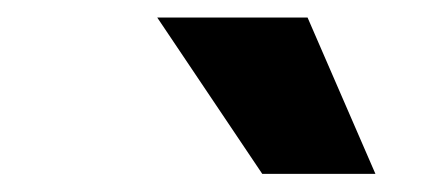

<svg xmlns="http://www.w3.org/2000/svg" viewBox="-20 -802 502 217"><path d="M276.4 -605.5 157.7 -782.2H327.6L404.3 -605.5Z"/></svg>

Font: Proza Libre
Style: Bold Italic
Weight: 700
Designer: Jasper de Waard
Foundry: Jasper de Waard
Version: Version 1.000; ttfautohint (v1.4.1.8-43bc)